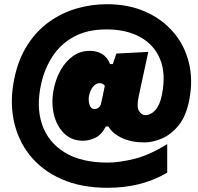

<svg xmlns="http://www.w3.org/2000/svg" viewBox="-20 -737 942 914"><path d="M492 157Q366 157 272.5 115.5Q179 74 121.5 1.5Q64 -71 45 -165.8Q26 -260.5 49 -367Q68.5 -458 111.5 -524.2Q154.5 -590.5 214.2 -633.2Q274 -676 344.5 -696.5Q415 -717 489 -717Q590.5 -717 671 -681.8Q751.5 -646.5 805 -584.2Q858.5 -522 879 -439.2Q899.5 -356.5 881 -261Q866 -183.5 829.8 -139.5Q793.5 -95.5 749.5 -77.2Q705.5 -59 668 -59Q606 -59 560.5 -80.2Q515 -101.5 496 -135H484Q464 -96 434.5 -81.5Q405 -67 375 -67Q321.5 -67 285.8 -101.5Q250 -136 236.5 -192.2Q223 -248.5 236 -314Q245.5 -361.5 268.5 -402.8Q291.5 -444 326.8 -469.5Q362 -495 408 -495Q441 -495 466.2 -479.8Q491.5 -464.5 504 -432H517L534 -482L686 -490Q676 -444 665.2 -394Q654.5 -344 643.5 -293.5L640 -277Q629.5 -228.5 641.8 -208.8Q654 -189 671 -189Q698 -189 719.8 -213.2Q741.5 -237.5 751 -287Q770.5 -385 742.5 -454.2Q714.5 -523.5 648.2 -560.2Q582 -597 487 -597Q395.5 -597 332 -562.2Q268.5 -527.5 230.2 -468.8Q192 -410 176 -338Q151.5 -228.5 180.5 -144Q209.5 -59.5 288.2 -11.2Q367 37 492 37Q547 37 618.8 19.5Q690.5 2 776 -51V85Q711.5 122.5 641.2 139.8Q571 157 492 157ZM430 -218Q449.5 -218 460 -239L479 -328Q471.5 -341 455 -341Q436.5 -341 423 -324.2Q409.5 -307.5 404 -282Q399.5 -261 405.8 -239.5Q412 -218 430 -218Z"/></svg>

Font: Commissioner Black
Style: Italic
Weight: 900
Italic angle: -12°
Designer: Kostas Bartsokas
Foundry: Kostas Bartsokas
Version: Version 1.000; ttfautohint (v1.8.3)